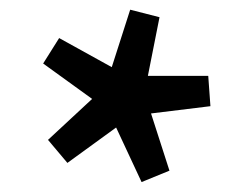

<svg xmlns="http://www.w3.org/2000/svg" viewBox="-20 -736 508 396"><path d="M329.5 -384 272 -360.5 219.5 -473 119 -400 79 -447.5 170 -532 69 -605 102 -657.5 210.5 -597.5 248.5 -716 309 -700.5 285 -579.5H409.5L414 -517L291.5 -502Z"/></svg>

Font: Newsreader Caption Medium
Style: Regular
Weight: 500
Designer: Hugues Gentile
Foundry: Production Type
Version: Version 1.001